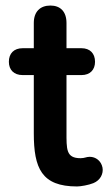

<svg xmlns="http://www.w3.org/2000/svg" viewBox="-20 -663 395 693"><path d="M258 10C271 10 300 5 317 -2C342 -12 354 -36 350 -58C345 -83 325 -97 304 -97C291 -97 286 -92 271 -92C218 -92 220 -124 220 -189V-392H274C305 -392 323 -411 323 -440C323 -470 305 -489 274 -489H220V-580C220 -621 198 -643 162 -643C125 -643 102 -621 102 -580V-489H62C30 -489 12 -470 12 -440C12 -411 30 -392 62 -392H102V-182C102 -56 130 10 258 10Z"/></svg>

Font: SN Pro SemiBold
Style: Regular
Weight: 600
Designer: Tobias Whetton
Foundry: Supernotes
Version: Version 1.003;Glyphs 3.3 (3324)